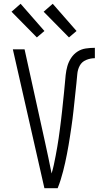

<svg xmlns="http://www.w3.org/2000/svg" viewBox="-20 -996 540 1016"><path d="M215 0 48 -735H110L218 -245Q227 -203 236 -161.5Q245 -120 253 -78Q260 -101 265 -124.5Q270 -148 274.5 -171.5Q279 -195 283 -218.5Q287 -242 290.5 -265.5Q294 -289 297 -313Q300 -337 303 -360.5Q306 -384 308.5 -408Q311 -432 313.5 -456Q316 -480 318.5 -503.5Q321 -527 323 -551Q325 -575 327.5 -599Q330 -623 336.5 -646Q343 -669 356.5 -689.5Q370 -710 390 -723Q410 -736 434 -739.5Q458 -743 482 -743V-688Q458 -688 435.5 -678.5Q413 -669 402 -648.5Q391 -628 389 -604Q387 -580 384.5 -556.5Q382 -533 379.5 -509.5Q377 -486 374.5 -462.5Q372 -439 369.5 -415.5Q367 -392 364 -368.5Q361 -345 357.5 -321.5Q354 -298 350.5 -275Q347 -252 343 -228.5Q339 -205 334.5 -182Q330 -159 325 -136Q320 -113 314 -90Q308 -67 301 -44.5Q294 -22 285 0ZM345 -798 211 -934 259 -976 385 -832ZM175 -798 41 -934 89 -976 215 -832Z"/></svg>

Font: Iosevka SS18 Light
Style: Regular
Weight: 300
Monospace: yes
Designer: Belleve Invis
Foundry: Belleve Invis
Version: Version 25.1.1; ttfautohint (v1.8.4)